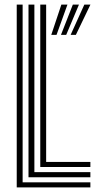

<svg xmlns="http://www.w3.org/2000/svg" viewBox="-20 -820 426 840"><path d="M53.2 0V-800H79V-22.3H375.4V0ZM104.7 -44.6V-800H130.4V-67H375.4V-44.6ZM156.2 -89.3V-800H181.9V-111.6H375.4V-89.3ZM227.3 -667.4H204.3L248.5 -800H275.1ZM311.9 -667.4H289L349 -800H375.7ZM269.6 -667.4H246.7L298.7 -800H325.5Z"/></svg>

Font: Big Shoulders Inline Text SC Thin
Style: Regular
Weight: 100
Designer: Patric King
Foundry: XO Type Co
Version: Version 2.002